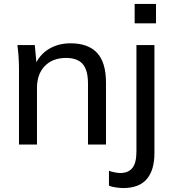

<svg xmlns="http://www.w3.org/2000/svg" viewBox="-20 -731 872 971"><path d="M76 0V-384Q76 -413 74 -443Q72 -473 68 -503H156L166 -395H154Q177 -452 225 -482Q273 -512 337 -512Q426 -512 471 -463.5Q516 -415 516 -313V0H425V-308Q425 -377 398 -407.5Q371 -438 314 -438Q246 -438 206.5 -397Q167 -356 167 -286V0ZM603 220Q588 220 566.5 217Q545 214 531 208V133Q543 137 559 140.5Q575 144 588 144Q629 144 649.5 118.5Q670 93 670 35V-503H761V43Q761 130 722 175Q683 220 603 220ZM661 -613V-711H769V-613Z"/></svg>

Font: Mulish ExtraLight Medium
Style: Regular
Weight: 500
Version: Version 3.603